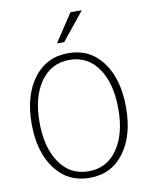

<svg xmlns="http://www.w3.org/2000/svg" viewBox="-103 -1030 881 1123"><g transform="rotate(-10 338.0 -469.0)"><path d="M57.6 -352.5Q57.6 -519.5 133.8 -621.1Q210 -722.7 338.9 -722.7Q468.8 -722.7 543.5 -621.1Q618.2 -519.5 618.2 -351.6Q618.2 -184.6 543 -83.5Q467.8 17.6 338.9 17.6Q209 17.6 133.3 -84Q57.6 -185.5 57.6 -352.5ZM104.5 -352.5Q104.5 -204.1 166.5 -112.8Q228.5 -21.5 338.9 -21.5Q447.3 -21.5 509.8 -111.3Q572.3 -201.2 572.3 -351.6Q572.3 -502.9 509.8 -592.8Q447.3 -682.6 338.9 -682.6Q231.4 -682.6 168 -593.3Q104.5 -503.9 104.5 -352.5ZM285.2 -790 394.5 -956.1H461.9L328.1 -790Z"/></g></svg>

Font: Gothic A1 ExtraLight
Style: Regular
Weight: 275
Designer: HanYang I&C Co.,Ltd.
Foundry: HanYang I&C Co.,Ltd.
Version: Version 2.50